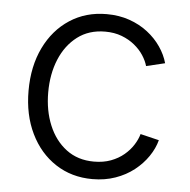

<svg xmlns="http://www.w3.org/2000/svg" viewBox="-45 -592 639 646"><g transform="rotate(5 274.5 -268.5)"><path d="M290 10.3Q219.7 10.3 165.5 -25.1Q111.3 -60.5 80.8 -123.3Q50.3 -186 50.3 -267.6Q50.3 -350.1 80.8 -413.1Q111.3 -476.1 165.5 -511.5Q219.7 -546.9 290 -546.9Q332 -546.9 366.9 -534.7Q401.9 -522.5 429 -501.5Q456.1 -480.5 474.1 -454.1Q492.2 -427.7 500 -399.4L437 -384.3Q432.1 -401.9 420.2 -420.2Q408.2 -438.5 389.6 -453.6Q371.1 -468.8 346.2 -478.3Q321.3 -487.8 290 -487.8Q235.4 -487.8 196.5 -458.3Q157.7 -428.7 137.2 -379.2Q116.7 -329.6 116.7 -267.6Q116.7 -206.5 137.2 -157Q157.7 -107.4 196.5 -78.1Q235.4 -48.8 290 -48.8Q321.8 -48.8 347.2 -58.3Q372.6 -67.9 391.1 -83.5Q409.7 -99.1 421.6 -117.9Q433.6 -136.7 438.5 -154.8L501.5 -139.6Q494.1 -111.3 475.8 -84.5Q457.5 -57.6 430.2 -36.1Q402.8 -14.6 367.4 -2.2Q332 10.3 290 10.3Z"/></g></svg>

Font: Inter 18pt Light
Style: Regular
Weight: 300
Designer: Rasmus Andersson
Foundry: rsms
Version: Version 4.001;git-66647c0bb